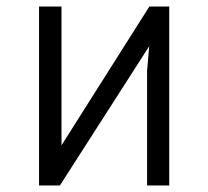

<svg xmlns="http://www.w3.org/2000/svg" viewBox="-20 -570 640 590"><path d="M100 -550H169V-123.5L439 -550H500V0H432V-352L438.5 -428L164 0H100Z"/></svg>

Font: JuliaMono Light
Style: Regular
Weight: 300
Monospace: yes
Designer: cormullion
Foundry: corm
Version: Version 0.054; ttfautohint (v1.8.4)